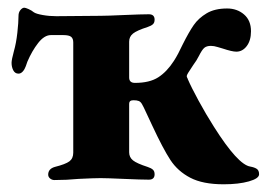

<svg xmlns="http://www.w3.org/2000/svg" viewBox="-20 -464 694 498"><path d="M375 -138 353 -185Q352 -187 348.5 -193.5Q345 -200 340 -202Q335 -204 326 -204Q315 -204 315 -195V-69Q315 -56 325 -48Q335 -40 363 -31Q372 -28 376.5 -24Q381 -20 381 -12Q381 2 366 2Q347 2 301 0Q257 -2 241 -2Q224 -2 184 0Q153 3 121 3Q115 3 110 -1Q105 -5 105 -11Q105 -26 122 -31Q150 -38 160 -45.5Q170 -53 170 -68V-354Q170 -364 164.5 -368.5Q159 -373 144 -373H112Q95 -373 79 -352.5Q63 -332 51 -304Q50 -301 47 -292.5Q44 -284 39 -278.5Q34 -273 28 -273Q19 -273 14.5 -281.5Q10 -290 10 -301Q10 -309 16 -331Q22 -352 25 -379Q28 -406 28 -423Q28 -432 33 -438Q38 -444 43 -444Q46 -444 54 -440.5Q62 -437 68 -432Q74 -428 91 -425Q108 -422 126 -422L241 -423Q257 -423 301 -425Q347 -427 366 -427Q381 -427 381 -413Q381 -405 376.5 -401Q372 -397 363 -394Q335 -385 325 -377Q315 -369 315 -356V-263Q315 -249 330 -249Q368 -249 390.5 -263.5Q413 -278 431 -306Q442 -323 454 -349Q470 -381 482.5 -399Q495 -417 516 -429.5Q537 -442 569 -442Q595 -442 613 -426.5Q631 -411 631 -383Q631 -359 620 -344.5Q609 -330 593 -330Q582 -330 558 -338Q554 -339 544.5 -342Q535 -345 527 -345Q516 -345 510 -340Q504 -335 496 -319Q490 -307 481 -295L468 -275Q465 -270 464.5 -267.5Q464 -265 465.5 -262.5Q467 -260 467 -259Q476 -238 495 -203Q514 -168 535 -135Q597 -37 629 -32Q640 -30 646 -26Q652 -22 652 -12Q652 -1 625.5 6.5Q599 14 560 14Q506 14 473.5 -3Q441 -20 422 -49Q403 -78 375 -138Z"/></svg>

Font: EB Garamond ExtraBold
Style: Regular
Weight: 800
Designer: Georg Duffner and Octavio Pardo
Foundry: Georg Duffner
Version: Version 1.000